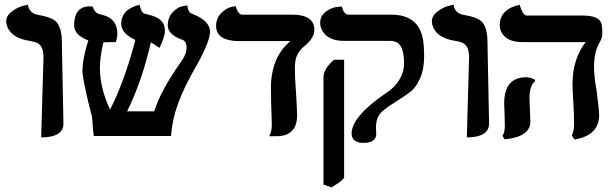

<svg xmlns="http://www.w3.org/2000/svg" viewBox="-20 -585 2633 826"><path d="M157.2 5.9 167 -335.9Q168 -387.7 138.7 -400.9Q127.4 -405.8 107.9 -409.2Q34.7 -419.9 13.2 -465.8Q7.3 -479.5 6.8 -493.2Q6.8 -517.1 30.5 -535.2Q54.2 -553.2 77.1 -559.1L100.1 -564.9Q105 -529.3 140.6 -521.5Q142.6 -521 144 -521Q204.1 -510.7 222.7 -490.7Q245.6 -464.8 246.1 -405.8Q247.1 -346.7 249.5 -228Q252 -111.8 252.9 -54.9Q253.9 2 168.5 5.9Q163.1 5.9 157.2 5.9Z M883.8 -451.2Q883.8 -408.2 828.6 -308.6Q825.7 -303.2 819.8 -293Q750 -171.4 728.5 -81.5Q719.2 -41 715.8 0H383.8Q378.9 -26.9 378.9 -48.8Q376.5 -81.5 374.5 -87.9Q371.1 -99.6 366.2 -120.6Q361.8 -137.2 359.9 -145Q335.9 -248.5 334.5 -276.9Q335 -334.5 359.9 -411.1Q299.8 -434.1 298.8 -475.1Q298.8 -552.2 358.4 -557.6Q378.9 -556.6 378.9 -557.1Q385.3 -532.7 402.8 -525.9Q410.2 -523.4 419.4 -521Q483.4 -506.3 484.9 -442.9Q484.9 -422.4 478.5 -403.8Q435.1 -403.8 425.8 -402.8H424.8Q410.2 -342.3 409.7 -293Q410.2 -204.6 453.6 -113.8Q514.6 -231.9 562.5 -413.1Q502.4 -440.4 501.5 -481.9Q501.5 -502 509.5 -517.6Q517.6 -533.2 529.1 -541.5Q540.5 -549.8 552.5 -555.4Q564.5 -561 572.8 -562.5L580.6 -564Q588.4 -529.8 601.1 -526.4L601.6 -525.9Q603 -525.9 606.4 -525.4Q608.9 -524.9 609.9 -524.9Q610.8 -524.4 612.3 -523.9Q614.3 -522.9 614.7 -522.9Q670.4 -510.7 683.6 -481.4Q689.5 -467.8 689.5 -451.2Q689.5 -428.7 668.9 -385.3Q667 -381.3 665.5 -378.9Q635.3 -400.4 628.9 -402.8Q592.3 -239.7 526.9 -106H643.6Q669.9 -193.4 760.7 -321.8Q782.2 -351.6 782.7 -380.9Q782.2 -408.2 762.7 -415H762.2L762.7 -414.1Q702.6 -437 701.7 -474.1Q701.7 -510.3 722.7 -532.2Q743.7 -554.2 764.6 -558.1L785.6 -562Q789.6 -533.2 802.7 -527.3L803.7 -526.9Q810.5 -525.4 812.5 -523.9H810.5Q812 -523.4 812.5 -522.9Q879.9 -496.6 883.8 -451.2Z M1248.5 -292Q1248.5 -246.1 1253.4 -189.9Q1258.3 -104.5 1258.3 -87.9Q1257.3 4.4 1161.6 1H1137.7Q1149.9 -17.1 1149.4 -53.2Q1149.4 -64 1146.5 -142.1Q1146.5 -153.8 1146 -176.3Q1145.5 -197.8 1145.5 -208Q1146.5 -339.8 1229.5 -408.2H1006.3Q910.2 -409.7 909.7 -473.1Q909.7 -506.3 930.7 -527.6Q951.7 -548.8 972.7 -554.2L993.7 -559.1Q1003.4 -522.9 1021.5 -522H1240.7Q1331.5 -520.5 1332.5 -457Q1332.5 -422.9 1293.9 -390.1Q1290.5 -387.2 1286.6 -383.8Q1256.8 -358.9 1251 -323.7Q1248.5 -308.6 1248.5 -292Z M1406.2 221.2 1371.6 209V-252Q1372.6 -290.5 1417.5 -328.1H1460.4V178.2Q1458.5 189.5 1406.2 221.2ZM1597.7 -42Q1597.7 -42 1597.7 -29.8Q1598.6 -22 1598.6 -6.8Q1596.7 29.3 1543.5 29.8Q1492.7 29.8 1492.7 -12.2Q1494.1 -84.5 1642.6 -186Q1687 -214.4 1707.5 -260.3Q1718.3 -285.2 1718.3 -310.1Q1718.3 -383.8 1689.5 -401.4Q1676.3 -408.7 1658.7 -409.2H1458.5Q1392.6 -409.2 1366.7 -452.6Q1357.4 -469.2 1357.4 -486.8Q1357.4 -516.6 1380.9 -534.2Q1404.3 -551.8 1427.2 -554.7L1450.7 -557.1Q1459 -522.9 1478.5 -522H1662.6Q1784.2 -522 1800.8 -409.2Q1804.2 -384.8 1804.7 -344.2Q1804.7 -286.1 1787.1 -248Q1769.5 -210 1750.5 -194.1Q1731.4 -178.2 1683.1 -147.5L1682.6 -147Q1625.5 -112.8 1610.4 -89.8Q1598.1 -68.8 1597.7 -42Z M1988.3 5.9 1998 -335.9Q1999 -387.7 1969.7 -400.9Q1958.5 -405.8 1939 -409.2Q1865.7 -419.9 1844.2 -465.8Q1838.4 -479.5 1837.9 -493.2Q1837.9 -517.1 1861.6 -535.2Q1885.3 -553.2 1908.2 -559.1L1931.2 -564.9Q1936 -529.3 1971.7 -521.5Q1973.6 -521 1975.1 -521Q2035.2 -510.7 2053.7 -490.7Q2076.7 -464.8 2077.1 -405.8Q2078.1 -346.7 2080.6 -228Q2083 -111.8 2084 -54.9Q2085 2 1999.5 5.9Q1994.1 5.9 1988.3 5.9Z M2257.8 -161.1Q2257.8 -149.9 2259.8 -110.8Q2261.7 -71.3 2261.7 -62Q2261.7 -9.8 2191.9 7.8Q2172.9 12.2 2150.9 14.2L2141.6 -1Q2151.4 -11.7 2151.9 -43.9Q2151.9 -47.4 2151.4 -59.1Q2150.9 -80.6 2150.9 -91.8Q2148.9 -127.4 2148.9 -140.1Q2148.9 -236.3 2219.2 -250.5Q2231 -252.4 2242.7 -252.9Q2261.7 -252.4 2281.7 -242.2V-234.9Q2258.3 -218.8 2257.8 -161.1ZM2535.6 -296.9Q2535.6 -256.3 2546.9 -192.9Q2557.6 -111.3 2557.6 -87.9Q2555.7 -2 2451.7 15.1L2439.9 -2Q2449.7 -21.5 2449.7 -53.2Q2449.7 -90.8 2446.8 -138.2Q2442.9 -202.1 2442.9 -224.1Q2443.4 -331.1 2499.5 -403.8H2228.5Q2155.3 -403.8 2135.3 -450.7Q2129.9 -463.4 2129.9 -477.1Q2129.9 -538.1 2198.7 -560.1Q2215.8 -564.5 2215.8 -564Q2227.1 -523.4 2243.7 -518.1H2486.8Q2556.2 -518.1 2567.4 -484.4Q2570.8 -473.1 2570.8 -457V-433.1Q2570.3 -419.9 2555.7 -395Q2535.6 -357.9 2535.6 -296.9Z"/></svg>

Font: Linux Libertine O
Style: Bold
Weight: 700
Designer: Philipp H. Poll
Foundry: Philipp H. Poll
Version: Version 5.0.0